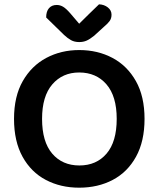

<svg xmlns="http://www.w3.org/2000/svg" viewBox="-20 -855 736 890"><path d="M650 -304Q650 -200 610.5 -128.5Q571 -57 502.5 -21Q434 15 347 15Q261 15 192.5 -21Q124 -57 84.5 -128.5Q45 -200 45 -304Q45 -408 85.5 -479Q126 -550 194.5 -586.5Q263 -623 347 -623Q433 -623 501.5 -586.5Q570 -550 610 -479Q650 -408 650 -304ZM521 -304Q521 -409 473.5 -464Q426 -519 347 -519Q270 -519 222.5 -464Q175 -409 175 -304Q175 -198 222 -143Q269 -88 348 -88Q427 -88 474 -143Q521 -198 521 -304ZM347 -745Q368 -766 391.5 -789Q415 -812 439 -835Q463 -834 480 -820.5Q497 -807 497 -787Q497 -770 488.5 -758Q480 -746 461 -730L416 -689Q396 -673 381 -666.5Q366 -660 347 -660Q325 -660 309 -669Q293 -678 277 -693L194 -774Q194 -802 207 -817Q220 -832 243 -832Q258 -832 272 -824Q286 -816 306 -793Z"/></svg>

Font: Baloo Bhaijaan 2 SemiBold
Style: Regular
Weight: 600
Designer: Sanskriti Dholi, Noopur Datye and Ek Type
Foundry: Ek Type
Version: Version 1.700